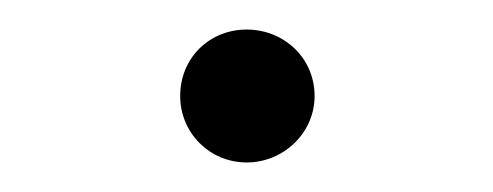

<svg xmlns="http://www.w3.org/2000/svg" viewBox="-20 -104 334 130"><path d="M147 6C172 6 193 -14 193 -39C193 -65 172 -84 147 -84C122 -84 102 -65 102 -39C102 -14 122 6 147 6Z"/></svg>

Font: Wafeq Light
Style: Regular
Weight: 300
Designer: Rasmus Andersson & Azza Alameddine
Foundry: Google & TypeTogether
Version: Version 3.000;January 28, 2025;FontCreator 15.0.0.3014 64-bi